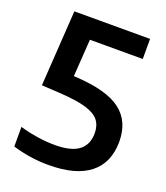

<svg xmlns="http://www.w3.org/2000/svg" viewBox="-138 -835 811 939"><g transform="rotate(20 268.0 -365.0)"><path d="M224 9.5Q174 9.5 126.2 2Q78.5 -5.5 36.5 -18.5V-120.5Q78.5 -108 126.8 -100.5Q175 -93 219.5 -93Q304.5 -93 344.2 -123.5Q384 -154 384 -213.5Q384 -253 364 -279.2Q344 -305.5 294 -320.5Q244 -335.5 154.5 -340.5L61 -346L86.5 -740H480.5V-635.5H205.5L192.5 -441.5L203.5 -441Q367.5 -431.5 439.2 -376.2Q511 -321 511 -216.5Q511 -106 438.2 -48.2Q365.5 9.5 224 9.5Z"/></g></svg>

Font: Encode Sans SmBold
Style: Regular
Weight: 600
Designer: Multiple Designers
Foundry: Impallari Type
Version: Version 3.002; ttfautohint (v1.8.3) -l 8 -r 50 -G 200 -x 14 